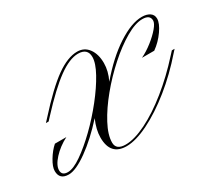

<svg xmlns="http://www.w3.org/2000/svg" viewBox="-129 -452 678 610"><g transform="rotate(-30 210.0 -146.5)"><path d="M186 23Q127 23 127 -42Q127 -71 142 -105Q96 -54 52 -22.5Q8 9 -18 9Q-52 9 -52 -23Q-52 -38 -38.5 -60.5Q-25 -83 -8 -98H34Q3 -82 -18 -59Q-39 -36 -39 -18Q-39 1 -17 1Q3 1 34 -20.5Q65 -42 99.5 -75.5Q134 -109 164.5 -147.5Q195 -186 214 -220.5Q233 -255 233 -277Q233 -309 198 -309Q167 -309 125 -278.5Q83 -248 22 -182L10 -169H0L12 -182Q77 -254 120.5 -285Q164 -316 199 -316Q225 -316 240 -295.5Q255 -275 255 -242Q255 -213 240 -182Q291 -242 342.5 -275.5Q394 -309 432 -309Q450 -309 461 -301.5Q472 -294 472 -280Q472 -263 454.5 -238Q437 -213 413 -196H368Q389 -206 410 -222.5Q431 -239 444.5 -255Q458 -271 458 -281Q458 -302 430 -302Q404 -302 368 -281Q332 -260 294 -226Q256 -192 223.5 -152.5Q191 -113 171 -75.5Q151 -38 151 -10Q151 17 186 17Q218 17 262.5 -5Q307 -27 356 -66.5Q405 -106 450 -156L462 -169H472L463 -159Q417 -106 366 -65Q315 -24 267.5 -0.5Q220 23 186 23Z"/></g></svg>

Font: Ballet 16pt
Style: Regular
Weight: 400
Designer: Maximiliano R. Sproviero
Foundry: Omnibus-Type
Version: Version 1.100; ttfautohint (v1.8.3)